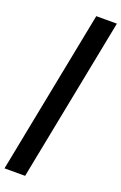

<svg xmlns="http://www.w3.org/2000/svg" viewBox="-196 -811 702 1112"><g transform="rotate(20 155.5 -255.0)"><path d="M191 -760H318L120 250H-7Z"/></g></svg>

Font: Kufam SemiBold
Style: Italic
Weight: 600
Italic angle: -11°
Designer: Artur Schmal
Foundry: Original Type
Version: Version 1.301; ttfautohint (v1.8.3)